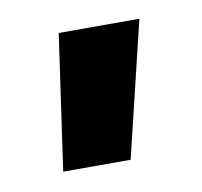

<svg xmlns="http://www.w3.org/2000/svg" viewBox="-40 -130 308 293"><g transform="rotate(-10 114.5 16.0)"><path d="M141.7 120.1 192.2 -89.5H67.2L37.2 120.1Z"/></g></svg>

Font: Arad-VF Thin Dots1
Style: Regular
Weight: 100
Designer: Mohammad Darvishi
Version: Version 1.000;August 30, 2024;FontCreator 15.0.0.2992 64-bit